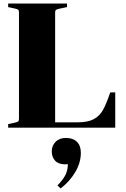

<svg xmlns="http://www.w3.org/2000/svg" viewBox="-20 -720 708 1083"><path d="M63 -672 26 -680V-700H358V-680L315 -671Q300 -668 295.5 -664Q291 -660 291 -649V-30H417Q476 -30 509 -48Q542 -66 560.5 -99Q579 -132 602 -199H630V0H26V-20L63 -28Q78 -31 82.5 -35Q87 -39 87 -50V-650Q87 -661 82.5 -665Q78 -669 63 -672ZM348 207Q310 207 291 186.5Q272 166 272 134Q272 102 293.5 80Q315 58 352 58Q391 58 413.5 79.5Q436 101 436 142Q436 198 404 251.5Q372 305 322 343L304 326Q337 292 349.5 266Q362 240 363 206Q358 207 348 207Z"/></svg>

Font: Chonburi
Style: Regular
Weight: 400
Designer: Thanarat Vachiruckul and Stawix Ruecha
Foundry: Cadson Demak & Katatrad
Version: Version 1.000